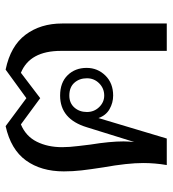

<svg xmlns="http://www.w3.org/2000/svg" viewBox="14 -612 599 666"><g transform="rotate(-90 313.0 -279.5)"><path d="M80 -82Q80 -136 65 -220Q58 -265 54.5 -295.5Q51 -326 51 -357Q51 -436 89 -488.5Q127 -541 208 -559L305 -487L404 -559Q486 -542 525 -490Q564 -438 564 -363V0H469V-367Q469 -475 393 -506L305 -439L214 -506Q173 -489 154 -451Q135 -413 135 -363Q135 -338 139 -306.5Q143 -275 144 -265Q155 -197 155 -150Q155 -137 153 -113L204 -277Q232 -370 314 -370Q359 -370 384.5 -344Q410 -318 410 -278Q410 -240 383.5 -213Q357 -186 314 -186Q289 -186 267 -198.5Q245 -211 236 -237L165 0H73Q80 -41 80 -82ZM374 -277Q374 -303 358.5 -320.5Q343 -338 314 -338Q288 -338 272.5 -320.5Q257 -303 257 -277Q257 -252 274 -234.5Q291 -217 314 -217Q339 -217 356.5 -234.5Q374 -252 374 -277Z"/></g></svg>

Font: TavirajRegular
Style: Regular
Weight: 400
Designer: Katatrad Team
Foundry: CadsonDemak
Version: Version 1.000